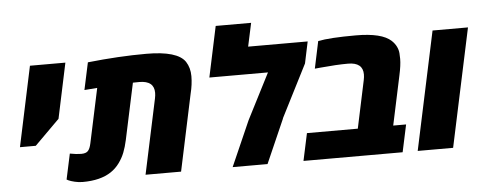

<svg xmlns="http://www.w3.org/2000/svg" viewBox="-50 -885 2572 1023"><g transform="rotate(-5 1235.5 -373.5)"><path d="M254.9 -337.4 121.6 -204.6H37.1L127.9 -632.3H317.4Z M750.5 -641.6Q917.5 -641.6 958.5 -580.1Q980 -546.9 980 -502.2Q980 -457.5 967.8 -409.2L880.9 0H690.9L776.4 -400.9Q779.8 -417 779.8 -430.7Q779.8 -495.1 700.7 -495.1Q676.3 -495.1 666.5 -494.6L602.1 -192.9Q594.2 -156.7 583 -127.9Q571.8 -99.1 552.5 -72.8Q533.2 -46.4 506.8 -28.8Q449.7 9.3 354.5 9.3Q333 9.3 311.8 4.2Q290.5 -1 279.8 -5.9L269.5 -11.2L298.8 -147.5Q334 -140.6 359.4 -140.6Q384.8 -140.6 395.8 -152.6Q406.7 -164.6 412.6 -192.9L474.6 -483.4L405.8 -478L437 -623.5Q604.5 -641.6 750.5 -641.6Z M1294.9 -632.3H1613.3L1588.9 -516.6L1445.8 -234.9L1446.8 -235.4L1343.3 0H1156.7L1263.2 -241.7L1388.2 -486.3H1074.7L1132.3 -757.3H1321.8Z M2060.1 -595.7Q2076.7 -580.1 2085.2 -562.3Q2093.8 -544.4 2095 -526.9Q2096.2 -509.3 2096.2 -496.6Q2096.2 -463.4 2084.5 -409.7L2028.3 -146H2097.2L2065.9 0H1535.6L1566.9 -146H1838.9L1893.1 -401.4Q1896.5 -417.5 1896.5 -431.2Q1896.5 -495.6 1816.9 -495.6Q1755.9 -495.6 1669.4 -487.3L1638.7 -484.4L1669.4 -629.4Q1731.4 -642.1 1871.1 -642.1Q2010.7 -642.1 2060.1 -595.7Z M2335.9 0H2146.5L2281.2 -632.3H2470.7Z"/></g></svg>

Font: Open Sans Hebrew Extra Bold
Style: Italic
Weight: 800
Italic angle: -12°
Foundry: Ascender Corporation, Yanek Iontef
Version: Version 2.001;PS 002.001;hotconv 1.0.70;makeotf.lib2.5.58329